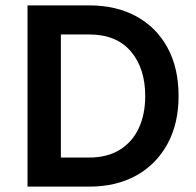

<svg xmlns="http://www.w3.org/2000/svg" viewBox="-20 -695 730 715"><path d="M82.5 0V-675H311.7Q412.5 -675 487.5 -634.2Q562.5 -593.3 603.8 -517.5Q645 -441.7 645 -337.5Q645 -234.2 603.3 -158.3Q561.7 -82.5 487.1 -41.2Q412.5 0 311.7 0ZM206.7 -108.3H311.7Q379.2 -108.3 425.8 -137.1Q472.5 -165.8 496.7 -217.5Q520.8 -269.2 520.8 -337.5Q520.8 -440.8 467.1 -503.8Q413.3 -566.7 311.7 -566.7H206.7Z"/></svg>

Font: Funnel Sans SemiBold
Style: Regular
Weight: 600
Designer: NORD ID, Kristian Moeller
Foundry: Dicotype
Version: Version 1.000